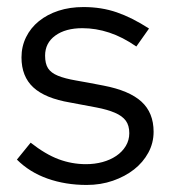

<svg xmlns="http://www.w3.org/2000/svg" viewBox="-20 -516 492 545"><path d="M28 -63 67 -111Q109 -78 146.5 -64Q184 -50 224 -50Q249 -50 271 -56Q293 -62 310 -73.5Q327 -85 337 -101.5Q347 -118 347 -138Q347 -160 337 -173.5Q327 -187 306 -196Q285 -205 253.5 -211Q222 -217 179 -225Q108 -237 74.5 -268Q41 -299 41 -353Q41 -384 54 -410.5Q67 -437 90.5 -456Q114 -475 146 -485.5Q178 -496 217 -496Q268 -496 311.5 -481Q355 -466 403 -435L367 -384Q328 -411 290 -423.5Q252 -436 214 -436Q166 -436 137 -415Q108 -394 108 -358Q108 -335 116.5 -322Q125 -309 144.5 -301Q164 -293 196 -287.5Q228 -282 274 -273Q347 -259 381.5 -227.5Q416 -196 416 -142Q416 -110 401 -82.5Q386 -55 360.5 -35Q335 -15 300.5 -3Q266 9 226 9Q166 9 115 -9Q64 -27 28 -63Z"/></svg>

Font: Rosa Sans Light
Style: Regular
Weight: 300
Designer: Pentagram / MCKL
Foundry: Pentagram / MCKL
Version: Version 1.005;September 16, 2019;FontCreator 11.5.0.2425 64-